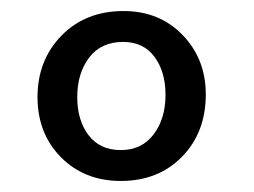

<svg xmlns="http://www.w3.org/2000/svg" viewBox="-20 -723 460 348"><path d="M120 -547Q120 -505 140.5 -478Q161 -451 199 -451Q237 -451 258.5 -479.5Q280 -508 280 -551Q280 -593 260 -620Q240 -647 203 -647Q163 -647 141.5 -618.5Q120 -590 120 -547ZM48 -547Q48 -614 91.5 -658.5Q135 -703 204 -703Q269 -703 311 -659.5Q353 -616 353 -552Q353 -483 310 -439Q267 -395 199 -395Q133 -395 90.5 -438Q48 -481 48 -547Z"/></svg>

Font: Overlock
Style: Bold
Weight: 700
Designer: Dario Muhafara
Foundry: Dario Manuel Muhafara
Version: Version 1.002